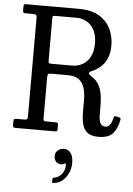

<svg xmlns="http://www.w3.org/2000/svg" viewBox="-67 -799 805 1160"><g transform="rotate(5 336.0 -219.0)"><path d="M672 -105Q663.5 -54 636.8 -22Q610 10 548.5 10Q502 10 479.5 -9.2Q457 -28.5 449.8 -60.2Q442.5 -92 442.5 -129.8Q442.5 -167.5 442.2 -205.2Q442 -243 433.5 -274.8Q425 -306.5 401 -325.8Q377 -345 328.5 -345H231.5Q215 -345 211.8 -340.2Q208.5 -335.5 208.5 -319V-72Q208.5 -60.5 212.5 -57.8Q216.5 -55 228.5 -55H283Q293.5 -55 296 -51.5Q298.5 -48 298.5 -37V-14.5Q298.5 -5 295 -2.5Q291.5 0 282 0H44Q34.5 0 31.5 -3.2Q28.5 -6.5 28.5 -16V-37.5Q28.5 -49 32.2 -52Q36 -55 46.5 -55H89.5Q104.5 -55 109 -58.2Q113.5 -61.5 113.5 -76.5V-671Q113.5 -687 109 -691Q104.5 -695 89 -695H46.5Q33 -695 30.8 -699.5Q28.5 -704 28.5 -717.5V-733Q28.5 -743 30.8 -746.5Q33 -750 42.5 -750H361Q442.5 -750 490 -719.8Q537.5 -689.5 558 -643Q578.5 -596.5 578.5 -547.5Q578.5 -486 552.2 -445Q526 -404 470 -380.5Q443.5 -368.5 474.5 -350Q506.5 -330.5 521.5 -301.2Q536.5 -272 540.8 -238.8Q545 -205.5 544.5 -173Q544 -140.5 545 -113.8Q546 -87 554.8 -71Q563.5 -55 587 -55Q599.5 -55 611.2 -68.5Q623 -82 629.5 -113.5Q632.5 -125 640.5 -123L661.5 -119Q666.5 -117.5 669.8 -115.2Q673 -113 672 -105ZM229 -405H355.5Q387.5 -405 415.5 -420.8Q443.5 -436.5 461 -468.5Q478.5 -500.5 478.5 -550Q478.5 -599.5 461 -631.8Q443.5 -664 415.5 -679.5Q387.5 -695 355.5 -695H229Q211.5 -695 210 -692Q208.5 -689 208.5 -671.5V-429Q208.5 -413.5 210.8 -409.2Q213 -405 229 -405ZM295 148Q295 128 310.2 114.2Q325.5 100.5 348.5 100.5Q372 100.5 388.2 120.2Q404.5 140 404.5 184Q404.5 210.5 392.8 239Q381 267.5 358.2 288Q335.5 308.5 302.5 311.5Q298 312 295.8 311.2Q293.5 310.5 293.5 305.5V288Q293.5 280.5 303.5 279Q331 275 350.5 250Q370 225 366.5 190.5Q366 185.5 363.8 186.5Q361.5 187.5 358 190Q351 195 337.5 195Q317.5 195 306.2 181.5Q295 168 295 148Z"/></g></svg>

Font: Besley* Narrow
Style: Regular
Weight: 400
Width: 4
Designer: Owen Earl
Foundry: indestructible type*
Version: Version 3.000; ttfautohint (v1.8.3)